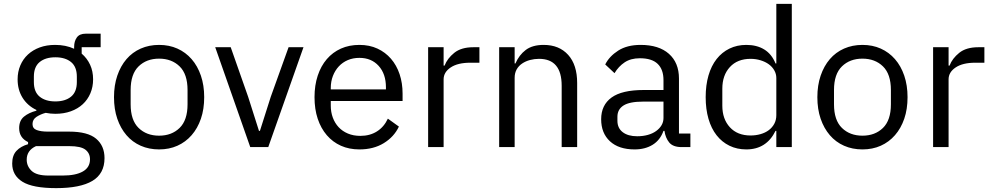

<svg xmlns="http://www.w3.org/2000/svg" viewBox="-20 -760 5123 992"><path d="M520 57Q520 137 457.5 174.5Q395 212 270 212Q149 212 96 179Q43 146 43 85Q43 43 65 19.5Q87 -4 125 -15V-26Q79 -48 79 -98Q79 -137 104 -157.5Q129 -178 168 -188V-192Q122 -214 96.5 -255Q71 -296 71 -350Q71 -389 85 -422Q99 -455 124.5 -478.5Q150 -502 185.5 -515Q221 -528 265 -528Q320 -528 363 -508V-517Q363 -547 377 -566.5Q391 -586 423 -586H500V-516H402V-483Q430 -459 445.5 -425.5Q461 -392 461 -350Q461 -311 447 -278Q433 -245 407.5 -221.5Q382 -198 346 -185Q310 -172 266 -172Q241 -172 216 -177Q190 -170 169 -156.5Q148 -143 148 -119Q148 -96 170 -88Q192 -80 227 -80H337Q433 -80 476.5 -43.5Q520 -7 520 57ZM445 63Q445 32 421.5 13.5Q398 -5 338 -5H166Q118 17 118 65Q118 99 143.5 123Q169 147 230 147H304Q371 147 408 126Q445 105 445 63ZM266 -236Q317 -236 347 -260.5Q377 -285 377 -336V-364Q377 -415 347 -439.5Q317 -464 266 -464Q215 -464 185 -439.5Q155 -415 155 -364V-336Q155 -285 185 -260.5Q215 -236 266 -236Z M802 12Q750 12 707 -7Q664 -26 633.5 -61.5Q603 -97 586 -146.5Q569 -196 569 -258Q569 -319 586 -369Q603 -419 633.5 -454.5Q664 -490 707 -509Q750 -528 802 -528Q854 -528 896.5 -509Q939 -490 970 -454.5Q1001 -419 1018 -369Q1035 -319 1035 -258Q1035 -196 1018 -146.5Q1001 -97 970 -61.5Q939 -26 896.5 -7Q854 12 802 12ZM802 -59Q867 -59 908 -99Q949 -139 949 -221V-295Q949 -377 908 -417Q867 -457 802 -457Q737 -457 696 -417Q655 -377 655 -295V-221Q655 -139 696 -99Q737 -59 802 -59Z M1273 0 1092 -516H1172L1262 -260L1318 -84H1323L1379 -260L1471 -516H1548L1366 0Z M1837 12Q1784 12 1741.5 -7Q1699 -26 1668.5 -61.5Q1638 -97 1621.5 -146.5Q1605 -196 1605 -258Q1605 -319 1621.5 -369Q1638 -419 1668.5 -454.5Q1699 -490 1741.5 -509Q1784 -528 1837 -528Q1889 -528 1930 -509Q1971 -490 2000 -456.5Q2029 -423 2044.5 -377Q2060 -331 2060 -276V-238H1689V-214Q1689 -181 1699.5 -152.5Q1710 -124 1729.5 -103Q1749 -82 1777.5 -70Q1806 -58 1842 -58Q1891 -58 1927.5 -81Q1964 -104 1984 -147L2041 -106Q2016 -53 1963 -20.5Q1910 12 1837 12ZM1837 -461Q1804 -461 1777 -449.5Q1750 -438 1730.5 -417Q1711 -396 1700 -367.5Q1689 -339 1689 -305V-298H1974V-309Q1974 -378 1936.5 -419.5Q1899 -461 1837 -461Z M2192 0V-516H2272V-421H2277Q2291 -458 2327 -487Q2363 -516 2426 -516H2457V-436H2410Q2345 -436 2308.5 -411.5Q2272 -387 2272 -350V0Z M2559 0V-516H2639V-432H2643Q2662 -476 2696.5 -502Q2731 -528 2789 -528Q2869 -528 2915.5 -476.5Q2962 -425 2962 -331V0H2882V-317Q2882 -456 2765 -456Q2741 -456 2718.5 -450Q2696 -444 2678 -432Q2660 -420 2649.5 -401.5Q2639 -383 2639 -358V0Z M3502 0Q3457 0 3437.5 -24Q3418 -48 3413 -84H3408Q3391 -36 3352 -12Q3313 12 3259 12Q3177 12 3131.5 -30Q3086 -72 3086 -144Q3086 -217 3139.5 -256Q3193 -295 3306 -295H3408V-346Q3408 -401 3378 -430Q3348 -459 3286 -459Q3239 -459 3207.5 -438Q3176 -417 3155 -382L3107 -427Q3128 -469 3174 -498.5Q3220 -528 3290 -528Q3384 -528 3436 -482Q3488 -436 3488 -354V-70H3547V0ZM3272 -56Q3302 -56 3327 -63Q3352 -70 3370 -83Q3388 -96 3398 -113Q3408 -130 3408 -150V-235H3302Q3233 -235 3201.5 -215Q3170 -195 3170 -157V-136Q3170 -98 3197.5 -77Q3225 -56 3272 -56Z M3991 -84H3987Q3940 12 3836 12Q3788 12 3749 -7Q3710 -26 3682.5 -61Q3655 -96 3640.5 -146Q3626 -196 3626 -258Q3626 -320 3640.5 -370Q3655 -420 3682.5 -455Q3710 -490 3749 -509Q3788 -528 3836 -528Q3890 -528 3928.5 -504.5Q3967 -481 3987 -432H3991V-740H4071V0H3991ZM3858 -60Q3885 -60 3909.5 -67Q3934 -74 3952 -87.5Q3970 -101 3980.5 -120.5Q3991 -140 3991 -165V-357Q3991 -378 3980.5 -396.5Q3970 -415 3952 -428Q3934 -441 3909.5 -448.5Q3885 -456 3858 -456Q3790 -456 3751 -413.5Q3712 -371 3712 -302V-214Q3712 -145 3751 -102.5Q3790 -60 3858 -60Z M4436 12Q4384 12 4341 -7Q4298 -26 4267.5 -61.5Q4237 -97 4220 -146.5Q4203 -196 4203 -258Q4203 -319 4220 -369Q4237 -419 4267.5 -454.5Q4298 -490 4341 -509Q4384 -528 4436 -528Q4488 -528 4530.5 -509Q4573 -490 4604 -454.5Q4635 -419 4652 -369Q4669 -319 4669 -258Q4669 -196 4652 -146.5Q4635 -97 4604 -61.5Q4573 -26 4530.5 -7Q4488 12 4436 12ZM4436 -59Q4501 -59 4542 -99Q4583 -139 4583 -221V-295Q4583 -377 4542 -417Q4501 -457 4436 -457Q4371 -457 4330 -417Q4289 -377 4289 -295V-221Q4289 -139 4330 -99Q4371 -59 4436 -59Z M4801 0V-516H4881V-421H4886Q4900 -458 4936 -487Q4972 -516 5035 -516H5066V-436H5019Q4954 -436 4917.5 -411.5Q4881 -387 4881 -350V0Z"/></svg>

Font: IBM Plex Sans KR
Style: Regular
Weight: 400
Designer: Mike Abbink; Paul van der Laan; Pieter van Rosmalen; Wujin Sim; Chorong Kim; Dohee Lee;
Foundry: Sandoll Inc.
Version: Version 1.001